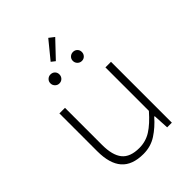

<svg xmlns="http://www.w3.org/2000/svg" viewBox="-235 -940 1071 1071"><g transform="rotate(-45 300.0 -405.0)"><path d="M259 12Q171 12 129 -36Q87 -84 87 -181V-480H131V-187Q131 -106 162.5 -67Q194 -28 266 -28Q317 -28 359 -54.5Q401 -81 450 -137V-480H494V0H457L452 -93H448Q409 -48 363 -18Q317 12 259 12ZM205 -598Q191 -598 180.5 -608.5Q170 -619 170 -634Q170 -649 180.5 -659Q191 -669 205 -669Q221 -669 231 -659Q241 -649 241 -634Q241 -619 231 -608.5Q221 -598 205 -598ZM383 -598Q368 -598 357.5 -608.5Q347 -619 347 -634Q347 -649 357.5 -659Q368 -669 383 -669Q398 -669 408 -659Q418 -649 418 -634Q418 -619 408 -608.5Q398 -598 383 -598ZM279 -700 256 -718 341 -822 372 -798Z"/></g></svg>

Font: Source Code Pro ExtraLight Light
Style: Regular
Weight: 300
Monospace: yes
Version: Version 1.018;hotconv 1.0.116;makeotfexe 2.5.65601